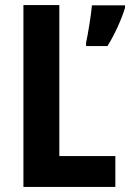

<svg xmlns="http://www.w3.org/2000/svg" viewBox="-20 -734 511 754"><path d="M72 0H433V-121H213V-714H72ZM471 -703V-713H341C338 -675 325 -598 318 -566V-553H402C430 -598 456 -655 471 -703Z"/></svg>

Font: Noto Sans Arabic UI Cn
Style: Bold
Weight: 700
Width: 3
Designer: Monotype Design Team, Nadine Chahine and Nizar Qandah
Foundry: Monotype Imaging Inc.
Version: Version 2.010